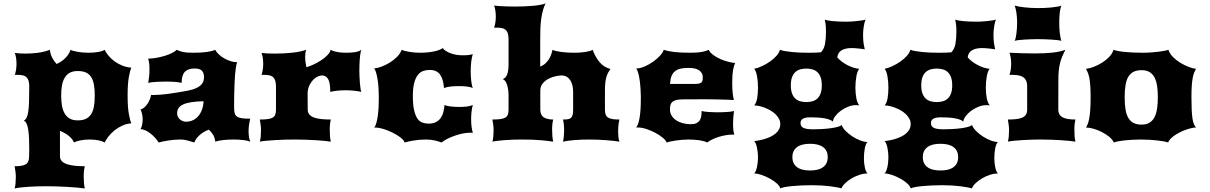

<svg xmlns="http://www.w3.org/2000/svg" viewBox="-20 -813 6947 1102"><path d="M147.9 45.4Q147.9 11.2 146.7 -17.8Q145.5 -46.9 142.1 -68.4Q138.7 -89.8 132.6 -103.3Q126.5 -116.7 116.2 -120.1Q126 -125 132.1 -136.2Q138.2 -147.5 141.8 -169.9Q145.5 -192.4 146.7 -228.5Q147.9 -264.6 147.9 -319.8Q147.5 -340.8 142.6 -353.3Q137.7 -365.7 129.2 -372.3Q120.6 -378.9 108.2 -381.1Q95.7 -383.3 80.1 -383.3H64.9Q68.8 -393.1 71.8 -410.4Q74.7 -427.7 74.7 -446.8Q74.7 -465.3 72 -482.2Q69.3 -499 64.9 -509.3Q79.1 -507.3 95 -506.3Q110.8 -505.4 127.9 -505.4Q163.1 -505.4 199.2 -510.3Q235.4 -515.1 266.6 -527.3Q268.1 -505.4 278.3 -484.4Q288.6 -463.4 304.7 -445.8Q316.4 -450.7 328.6 -458.5Q340.8 -466.3 351.8 -476.8Q362.8 -487.3 371.6 -500Q380.4 -512.7 384.8 -527.3Q390.1 -523.9 400.6 -521Q411.1 -518.1 425 -515.6Q439 -513.2 454.8 -511.7Q470.7 -510.3 486.8 -510.3Q517.6 -510.3 543 -514.6Q568.4 -519 580.6 -527.3Q588.9 -509.8 603.5 -492.4Q618.2 -475.1 637.9 -460.7Q657.7 -446.3 681.9 -436.5Q706.1 -426.8 733.4 -424.8Q727.5 -412.1 720 -373Q712.4 -334 712.4 -265.1Q712.4 -195.8 720 -156.7Q727.5 -117.7 733.4 -105Q706.1 -103 681.9 -92Q657.7 -81.1 637.9 -65.2Q618.2 -49.3 603.5 -30.8Q588.9 -12.2 580.6 4.9Q569.8 -2 547.6 -7.1Q525.4 -12.2 495.6 -12.2Q464.8 -12.2 440.4 -7.1Q416 -2 404.3 4.9Q398.4 -12.2 378.4 -30Q358.4 -47.9 324.2 -62V84Q324.2 101.6 335.7 112.8Q347.2 124 366.9 130.1Q386.7 136.2 412.4 138.7Q438 141.1 466.8 141.1Q463.9 151.4 462.2 166.5Q460.4 181.6 460.4 198.7Q460.4 217.3 461.9 236.3Q463.4 255.4 466.8 268.6Q451.2 266.1 425.3 263.9Q399.4 261.7 368.2 259.8Q336.9 257.8 303.2 256.8Q269.5 255.9 238.8 255.9Q215.3 255.9 189.9 256.8Q164.6 257.8 140.9 259.3Q117.2 260.7 96.9 263.2Q76.7 265.6 64 268.6Q67.9 255.9 69.3 238Q70.8 220.2 70.8 203.1Q70.8 187.5 68.8 171.9Q66.9 156.2 64 141.1Q85.9 141.1 101.6 138.7Q117.2 136.2 127.4 130.1Q137.7 124 142.3 112.8Q147 101.6 147 84ZM331.1 -264.6Q331.1 -233.9 335.4 -207.8Q339.8 -181.6 350.6 -162.6Q361.3 -143.6 379.6 -132.8Q397.9 -122.1 426.3 -122.1Q453.1 -122.1 471.7 -130.4Q490.2 -138.7 502 -156Q513.7 -173.3 518.8 -200.2Q523.9 -227.1 523.9 -264.6Q523.9 -302.2 518.8 -328.9Q513.7 -355.5 502 -372.6Q490.2 -389.6 471.7 -397.5Q453.1 -405.3 426.3 -405.3Q397.9 -405.3 379.6 -394.8Q361.3 -384.3 350.6 -365.5Q339.8 -346.7 335.4 -321Q331.1 -295.4 331.1 -264.6Z M786.6 -71.8Q793 -83 795.9 -97.7Q798.8 -112.3 798.8 -127.4Q798.8 -143.1 795.4 -158.7Q792 -174.3 786.6 -184.1Q799.8 -188.5 810.3 -198.2Q820.8 -208 828.4 -220.2Q835.9 -232.4 840.8 -245.1Q845.7 -257.8 847.2 -268.6Q849.6 -267.6 852.5 -267.6Q855.5 -267.6 858.9 -267.6Q895 -267.6 946.3 -274.4Q997.6 -281.2 1057.1 -292.5Q1085 -297.9 1103 -305.7Q1121.1 -313.5 1131.8 -323.5Q1142.6 -333.5 1146.7 -345.2Q1150.9 -356.9 1150.9 -370.1Q1150.9 -394 1138.9 -407Q1127 -419.9 1097.7 -419.9Q1059.1 -419.9 1040.8 -400.6Q1022.5 -381.3 1022.5 -337.4Q1006.3 -341.3 983.4 -343Q960.4 -344.7 932.6 -344.7Q918.5 -344.7 904.1 -344.2Q889.6 -343.8 876 -343Q862.3 -342.3 850.6 -340.8Q838.9 -339.4 830.6 -337.4Q833.5 -352.5 835.7 -371.6Q837.9 -390.6 837.9 -416Q837.9 -424.3 837.6 -431.4Q837.4 -438.5 836.7 -445.3Q835.9 -452.1 834.5 -459.7Q833 -467.3 830.6 -476.6Q851.1 -476.6 875.5 -480.7Q899.9 -484.9 923.1 -491.7Q946.3 -498.5 965.3 -507.8Q984.4 -517.1 994.6 -527.3Q1003.4 -522.9 1011.7 -519.8Q1020 -516.6 1030.8 -514.4Q1041.5 -512.2 1055.7 -511.2Q1069.8 -510.3 1089.8 -510.3Q1135.7 -510.3 1168.2 -514.9Q1200.7 -519.5 1214.8 -527.3Q1222.7 -512.7 1237.3 -499.5Q1252 -486.3 1269.3 -476.8Q1286.6 -467.3 1304.4 -461.7Q1322.3 -456.1 1336.9 -456.1H1341.3Q1336.9 -445.3 1334 -426.3Q1331.1 -407.2 1329.1 -383.5Q1327.1 -359.9 1326.2 -333.5Q1325.2 -307.1 1324.5 -281.5Q1323.7 -255.9 1323.7 -233.4Q1323.7 -210.9 1323.7 -195.3Q1323.7 -175.3 1327.1 -162.8Q1330.6 -150.4 1340.6 -143.6Q1350.6 -136.7 1368.9 -134.3Q1387.2 -131.8 1416.5 -131.8Q1414.6 -126 1412.8 -117.4Q1411.1 -108.9 1409.7 -99.1Q1408.2 -89.4 1407.5 -79.6Q1406.7 -69.8 1406.7 -61.5Q1406.7 -23.4 1416.5 0Q1404.8 -5.4 1378.4 -8.8Q1352.1 -12.2 1320.8 -12.2Q1285.6 -12.2 1258.5 -8.8Q1231.4 -5.4 1215.8 0Q1211.9 -26.9 1200.9 -43Q1189.9 -59.1 1178.7 -68.4Q1161.6 -63 1147.5 -54Q1133.3 -44.9 1122.3 -34.4Q1111.3 -23.9 1104.5 -13.4Q1097.7 -2.9 1095.7 4.9Q1084.5 2 1075.4 -1Q1066.4 -3.9 1057.1 -6.6Q1047.9 -9.3 1037.1 -10.7Q1026.4 -12.2 1011.7 -12.2Q996.6 -12.2 979.7 -10.7Q962.9 -9.3 946.3 -6.6Q929.7 -3.9 915.3 -1Q900.9 2 890.6 4.9Q882.3 -8.8 870.1 -22.2Q857.9 -35.6 844 -46.6Q830.1 -57.6 815.2 -64.5Q800.3 -71.3 786.6 -71.8ZM996.6 -162.6Q996.6 -150.9 1001.5 -141.8Q1006.3 -132.8 1013.9 -126.7Q1021.5 -120.6 1030.8 -117.4Q1040 -114.3 1048.8 -114.3Q1064.9 -114.3 1081.8 -120.6Q1098.6 -127 1112.8 -140.9Q1127 -154.8 1136.7 -177.2Q1146.5 -199.7 1148.4 -231.9Q1106.4 -231 1077.4 -226.3Q1048.3 -221.7 1030.3 -213.1Q1012.2 -204.6 1004.4 -191.9Q996.6 -179.2 996.6 -162.6Z M1471.2 0Q1475.1 -12.7 1476.6 -30.3Q1478 -47.9 1478 -64.9Q1478 -80.6 1476.1 -96.2Q1474.1 -111.8 1471.2 -127Q1498.5 -127 1516.4 -129.4Q1534.2 -131.8 1544.9 -137.9Q1555.7 -144 1559.8 -155.3Q1564 -166.5 1564 -184.1V-319.8Q1563.5 -340.8 1558.6 -353.3Q1553.7 -365.7 1545.2 -372.3Q1536.6 -378.9 1524.2 -381.1Q1511.7 -383.3 1496.1 -383.3H1481Q1484.9 -393.1 1487.8 -410.4Q1490.7 -427.7 1490.7 -446.8Q1490.7 -465.3 1488 -482.2Q1485.4 -499 1481 -509.3Q1495.1 -507.3 1514.9 -506.3Q1534.7 -505.4 1557.6 -505.4Q1581.1 -505.4 1606.2 -506.6Q1631.3 -507.8 1655.3 -510.3Q1679.2 -512.7 1700.4 -517.1Q1721.7 -521.5 1737.3 -527.3Q1733.9 -517.6 1732.7 -507.6Q1731.4 -497.6 1731.4 -486.8Q1731.4 -471.7 1733.6 -456.5Q1735.8 -441.4 1738.3 -427.2Q1759.3 -433.1 1782.5 -444.1Q1805.7 -455.1 1825.9 -468.8Q1846.2 -482.4 1860.4 -497.6Q1874.5 -512.7 1877.9 -527.3Q1892.1 -519 1914.8 -514.6Q1937.5 -510.3 1966.8 -510.3Q1978.5 -510.3 1991.2 -511Q2003.9 -511.7 2015.9 -513.4Q2027.8 -515.1 2037.8 -518.6Q2047.9 -522 2054.2 -527.3Q2050.3 -517.6 2048.1 -502.9Q2045.9 -488.3 2044.7 -471.4Q2043.5 -454.6 2043 -437.3Q2042.5 -419.9 2042.5 -404.8Q2042.5 -389.6 2043.5 -370.4Q2044.4 -351.1 2045.9 -333.3Q2047.4 -315.4 2049.6 -302.2Q2051.8 -289.1 2054.2 -285.6Q2038.1 -289.6 2013.9 -292.2Q1989.7 -294.9 1963.4 -294.9Q1937 -294.9 1913.6 -292.2Q1890.1 -289.6 1875.5 -285.6Q1875.5 -337.9 1863.5 -358.9Q1851.6 -379.9 1828.1 -379.9Q1816.4 -379.9 1802.5 -373.3Q1788.6 -366.7 1776.6 -354Q1764.6 -341.3 1755.9 -323Q1747.1 -304.7 1745.6 -281.2L1746.1 -184.1Q1746.1 -166.5 1756.1 -155.3Q1766.1 -144 1783.7 -137.9Q1801.3 -131.8 1825.7 -129.4Q1850.1 -127 1878.9 -127Q1876 -116.7 1874.3 -101.6Q1872.6 -86.4 1872.6 -69.3Q1872.6 -50.8 1874 -32Q1875.5 -13.2 1878.9 0Q1863.3 -2.4 1840.3 -4.6Q1817.4 -6.8 1790 -8.5Q1762.7 -10.3 1731.9 -11.2Q1701.2 -12.2 1670.4 -12.2Q1647 -12.2 1617.9 -11.5Q1588.9 -10.7 1560.5 -9Q1532.2 -7.3 1508.1 -5.1Q1483.9 -2.9 1471.2 0Z M2127.4 -81.1Q2135.3 -89.4 2140.4 -107.9Q2145.5 -126.5 2148.7 -150.4Q2151.9 -174.3 2153.1 -201.2Q2154.3 -228 2154.3 -252.9Q2154.3 -277.3 2152.8 -303.2Q2151.4 -329.1 2147.9 -352.1Q2144.5 -375 2139.6 -393.1Q2134.8 -411.1 2127.4 -419.9Q2147 -421.9 2171.4 -431.2Q2195.8 -440.4 2218.5 -454.6Q2241.2 -468.8 2259.5 -487.5Q2277.8 -506.3 2285.6 -527.3Q2292 -523.9 2303 -521Q2314 -518.1 2327.9 -515.6Q2341.8 -513.2 2358.2 -511.7Q2374.5 -510.3 2391.6 -510.3Q2412.6 -510.3 2432.6 -512.2Q2452.6 -514.2 2469.7 -517.6Q2486.8 -521 2500.2 -526.1Q2513.7 -531.2 2521 -537.1Q2527.8 -527.8 2539.6 -520.3Q2551.3 -512.7 2566.4 -507.1Q2581.5 -501.5 2599.1 -498.5Q2616.7 -495.6 2635.3 -495.6Q2661.1 -495.6 2673.8 -497.8Q2686.5 -500 2693.8 -502Q2688 -486.3 2684.8 -459.5Q2681.6 -432.6 2681.6 -405.3Q2681.6 -390.6 2682.4 -375.7Q2683.1 -360.8 2684.8 -347.7Q2686.5 -334.5 2688.7 -324Q2690.9 -313.5 2693.8 -307.6Q2681.6 -313.5 2661.6 -316.2Q2641.6 -318.8 2613.8 -318.8Q2585.9 -318.8 2564.5 -316.2Q2543 -313.5 2528.3 -307.6Q2524.4 -359.4 2505.4 -385.5Q2486.3 -411.6 2445.8 -411.6Q2425.8 -411.6 2408.2 -405.3Q2390.6 -398.9 2377.7 -382.1Q2364.7 -365.2 2357.2 -336.4Q2349.6 -307.6 2349.6 -262.7Q2349.6 -211.9 2356.7 -180.9Q2363.8 -149.9 2375.7 -132.6Q2387.7 -115.2 2404.3 -109.4Q2420.9 -103.5 2439.9 -103.5Q2465.3 -103.5 2482.4 -112.5Q2499.5 -121.6 2509.8 -136.2Q2520 -150.9 2524.9 -170.2Q2529.8 -189.5 2531.2 -210Q2548.3 -203.6 2571 -201.4Q2593.8 -199.2 2617.2 -199.2Q2638.2 -199.2 2658 -201.4Q2677.7 -203.6 2693.8 -210Q2691.4 -202.6 2689.5 -192.1Q2687.5 -181.6 2686.3 -170.7Q2685.1 -159.7 2684.6 -148.9Q2684.1 -138.2 2684.1 -129.9Q2684.1 -114.7 2684.8 -103.3Q2685.5 -91.8 2687 -82.5Q2688.5 -73.2 2690.2 -65.4Q2691.9 -57.6 2693.8 -50.3Q2689.9 -50.8 2686 -51Q2682.1 -51.3 2678.2 -51.3Q2657.7 -51.3 2634.5 -46.4Q2611.3 -41.5 2589.1 -33.7Q2566.9 -25.9 2547.1 -15.9Q2527.3 -5.9 2514.2 4.9Q2500 -1 2476.3 -6.6Q2452.6 -12.2 2424.8 -12.2Q2407.2 -12.2 2389.2 -10.7Q2371.1 -9.3 2355 -6.6Q2338.9 -3.9 2325.2 -1Q2311.5 2 2302.2 4.9Q2300.3 -3.4 2290.8 -13.2Q2281.2 -22.9 2266.8 -32.5Q2252.4 -42 2234.9 -50.8Q2217.3 -59.6 2199.2 -66.4Q2181.2 -73.2 2163.8 -77.1Q2146.5 -81.1 2132.8 -81.1Z M2806.2 0Q2810.1 -12.7 2811.5 -30.3Q2813 -47.9 2813 -64.9Q2813 -80.6 2811 -96.2Q2809.1 -111.8 2806.2 -127Q2833.5 -127 2851.3 -129.4Q2869.1 -131.8 2879.9 -137.9Q2890.6 -144 2894.8 -155.3Q2898.9 -166.5 2898.9 -184.1V-266.1Q2898.9 -281.7 2896.7 -297.4Q2894.5 -313 2890.4 -325.9Q2886.2 -338.9 2879.9 -347.7Q2873.5 -356.4 2865.2 -358.9Q2882.8 -364.7 2890.9 -385.5Q2898.9 -406.2 2898.9 -445.8V-590.8Q2898.4 -611.8 2893.6 -624.3Q2888.7 -636.7 2880.1 -643.3Q2871.6 -649.9 2859.1 -652.1Q2846.7 -654.3 2831.1 -654.3H2815.9Q2819.8 -664.1 2822.8 -681.4Q2825.7 -698.7 2825.7 -717.8Q2825.7 -736.3 2823 -753.7Q2820.3 -771 2815.9 -781.2Q2825.2 -779.8 2838.4 -778.8Q2851.6 -777.8 2867.2 -777.1Q2882.8 -776.4 2900.4 -775.9Q2918 -775.4 2936.5 -775.4Q2961.4 -775.4 2986.8 -776.4Q3012.2 -777.3 3035.4 -779.3Q3058.6 -781.2 3078.4 -784.7Q3098.1 -788.1 3111.3 -793.5Q3101.6 -774.4 3095.5 -751Q3089.4 -727.5 3085.9 -701.2Q3082.5 -674.8 3081.5 -646Q3080.6 -617.2 3080.6 -587.4V-430.7Q3099.6 -438.5 3112.1 -450.7Q3124.5 -462.9 3132.6 -476.6Q3140.6 -490.2 3144.8 -503.7Q3148.9 -517.1 3151.4 -527.3Q3157.7 -523.4 3170.7 -520.3Q3183.6 -517.1 3200.4 -514.9Q3217.3 -512.7 3236.3 -511.5Q3255.4 -510.3 3273.4 -510.3Q3289.6 -510.3 3306.2 -511.2Q3322.8 -512.2 3337.4 -514.4Q3352.1 -516.6 3363.8 -519.8Q3375.5 -522.9 3381.3 -527.3Q3397 -485.8 3420.7 -457Q3444.3 -428.2 3483.9 -416.5Q3476.1 -406.7 3470.2 -395.5Q3464.4 -384.3 3460.2 -369.9Q3456.1 -355.5 3454.1 -336.9Q3452.1 -318.4 3452.1 -293.9V-184.1Q3452.1 -166.5 3456.3 -155.3Q3460.4 -144 3470.5 -137.9Q3480.5 -131.8 3496.3 -129.4Q3512.2 -127 3535.6 -127Q3534.2 -121.1 3532.7 -114.7Q3531.2 -108.4 3530.3 -100.3Q3529.3 -92.3 3528.6 -81.8Q3527.8 -71.3 3527.8 -57.1Q3527.8 -43 3529.5 -26.4Q3531.2 -9.8 3535.6 0Q3520.5 -2.4 3500.5 -4.6Q3480.5 -6.8 3457.8 -8.5Q3435.1 -10.3 3410.2 -11.2Q3385.3 -12.2 3360.4 -12.2Q3340.3 -12.2 3319.1 -11.5Q3297.9 -10.7 3277.8 -9Q3257.8 -7.3 3240.5 -5.1Q3223.1 -2.9 3211.4 0Q3212.9 -5.9 3214.1 -13.7Q3215.3 -21.5 3216.1 -30.8Q3216.8 -40 3217.3 -49.8Q3217.8 -59.6 3217.8 -68.4Q3217.8 -73.2 3217.3 -81.5Q3216.8 -89.8 3216.1 -98.4Q3215.3 -106.9 3214.1 -114.7Q3212.9 -122.6 3211.4 -127Q3228 -127 3239 -128.7Q3250 -130.4 3256.8 -136.2Q3263.7 -142.1 3266.6 -153.6Q3269.5 -165 3269.5 -184.1V-285.6Q3269.5 -304.7 3265.6 -321.8Q3261.7 -338.9 3253.7 -351.8Q3245.6 -364.7 3232.9 -372.3Q3220.2 -379.9 3202.1 -379.9Q3189.9 -379.9 3169.7 -375.7Q3149.4 -371.6 3129.6 -361.6Q3109.9 -351.6 3095.5 -334.7Q3081.1 -317.9 3081.1 -293V-184.1Q3081.1 -152.3 3100.6 -139.6Q3120.1 -127 3155.3 -127Q3152.3 -116.7 3150.6 -101.6Q3148.9 -86.4 3148.9 -69.3Q3148.9 -50.8 3150.4 -32Q3151.9 -13.2 3155.3 0Q3124 -4.9 3081.1 -8.5Q3038.1 -12.2 2976.1 -12.2Q2952.6 -12.2 2928 -11.5Q2903.3 -10.7 2880.6 -9Q2857.9 -7.3 2838.4 -5.1Q2818.8 -2.9 2806.2 0Z M3630.9 -81.1Q3640.6 -92.8 3646 -113.8Q3651.4 -134.8 3654.1 -159.4Q3656.7 -184.1 3657.5 -209Q3658.2 -233.9 3658.2 -252.9Q3658.2 -272.9 3656.7 -298.3Q3655.3 -323.7 3652.1 -347.9Q3648.9 -372.1 3643.8 -391.6Q3638.7 -411.1 3631.3 -419.9Q3652.8 -419.9 3678.7 -430.9Q3704.6 -441.9 3727.8 -458.3Q3751 -474.6 3768.1 -493.2Q3785.2 -511.7 3789.6 -527.3Q3816.4 -518.1 3853 -514.2Q3889.6 -510.3 3943.8 -510.3Q3981.9 -510.3 4006.8 -514.6Q4031.7 -519 4047.4 -527.3Q4055.7 -510.3 4075 -496.6Q4094.2 -482.9 4116.9 -473.1Q4139.6 -463.4 4162.4 -457.8Q4185.1 -452.1 4199.7 -451.7Q4195.8 -443.4 4192.6 -433.6Q4189.5 -423.8 4187.3 -410.6Q4185.1 -397.5 4183.8 -379.6Q4182.6 -361.8 4182.6 -337.9Q4182.6 -321.3 4183.3 -305.7Q4184.1 -290 4185.5 -276.9Q4187 -263.7 4188.7 -253.7Q4190.4 -243.7 4192.4 -238.8Q4180.2 -239.7 4159.7 -240.5Q4139.2 -241.2 4114.7 -241.9Q4090.3 -242.7 4063.7 -242.9Q4037.1 -243.2 4013.2 -243.2Q3984.9 -243.2 3956.8 -242.9Q3928.7 -242.7 3898.9 -242.7Q3874 -242.7 3859.4 -238.3Q3844.7 -233.9 3837.2 -226.3Q3829.6 -218.8 3827.4 -208Q3825.2 -197.3 3825.2 -184.6Q3825.2 -165.5 3834.5 -149.9Q3843.8 -134.3 3859.9 -123.3Q3876 -112.3 3897.9 -106.2Q3919.9 -100.1 3944.8 -100.1Q3965.3 -100.1 3977.5 -106.2Q3989.7 -112.3 3996.3 -122.6Q4002.9 -132.8 4004.9 -146.5Q4006.8 -160.2 4006.8 -175.8Q4012.7 -173.8 4024.4 -172.4Q4036.1 -170.9 4049.8 -170.2Q4063.5 -169.4 4077.4 -168.9Q4091.3 -168.5 4101.6 -168.5Q4111.8 -168.5 4125 -168.9Q4138.2 -169.4 4151.1 -170.2Q4164.1 -170.9 4175.3 -172.4Q4186.5 -173.8 4193.4 -175.8Q4192.4 -170.4 4191.2 -161.4Q4189.9 -152.3 4189.2 -142.1Q4188.5 -131.8 4188 -121.6Q4187.5 -111.3 4187.5 -104.5Q4187.5 -80.6 4189.2 -66.2Q4190.9 -51.8 4194.8 -40.5H4186Q4166 -40.5 4145 -36.9Q4124 -33.2 4104.5 -27.1Q4085 -21 4067.9 -12.7Q4050.8 -4.4 4038.6 4.9Q4031.7 0.5 4019.8 -2.7Q4007.8 -5.9 3993.4 -8.1Q3979 -10.3 3963.1 -11.2Q3947.3 -12.2 3932.6 -12.2Q3915 -12.2 3896 -10.7Q3877 -9.3 3859.6 -6.6Q3842.3 -3.9 3828.1 -1Q3814 2 3806.2 4.9Q3801.8 -7.8 3783.4 -22.9Q3765.1 -38.1 3740.7 -51Q3716.3 -64 3689 -72.8Q3661.6 -81.5 3639.2 -81.5Q3636.7 -81.5 3634.8 -81.3Q3632.8 -81.1 3630.9 -81.1ZM3955.6 -331.1Q3975.1 -331.1 3986.6 -332.5Q3998 -334 4004.2 -338.4Q4010.3 -342.8 4012 -350.3Q4013.7 -357.9 4013.7 -370.6Q4013.7 -394 3993.7 -408.7Q3973.6 -423.3 3931.2 -423.3Q3904.8 -423.3 3885.7 -418.9Q3866.7 -414.6 3853.8 -403.8Q3840.8 -393.1 3834 -375.5Q3827.1 -357.9 3825.7 -331.1Z M4308.6 -2.9Q4321.8 -4.4 4337.9 -7.6Q4354 -10.7 4370.8 -15.9Q4387.7 -21 4403.3 -28.6Q4418.9 -36.1 4431.4 -46.6Q4443.8 -57.1 4451.2 -70.6Q4458.5 -84 4458.5 -101.1Q4458.5 -117.2 4450.7 -131.6Q4442.9 -146 4430.4 -158Q4418 -169.9 4401.9 -179.2Q4385.7 -188.5 4368.9 -194.8Q4352.1 -201.2 4336.4 -204.6Q4320.8 -208 4308.6 -208Q4314.5 -213.9 4318.8 -224.4Q4323.2 -234.9 4325.7 -248.3Q4328.1 -261.7 4329.3 -277.6Q4330.6 -293.5 4330.6 -310.1Q4330.6 -327.6 4329.1 -344.5Q4327.6 -361.3 4325 -376Q4322.3 -390.6 4318.1 -401.6Q4314 -412.6 4308.6 -418Q4328.6 -421.9 4352.5 -432.9Q4376.5 -443.8 4398.2 -459Q4419.9 -474.1 4436 -491.9Q4452.1 -509.8 4456.5 -527.3Q4467.3 -522.9 4485.1 -519.8Q4502.9 -516.6 4524.9 -514.4Q4546.9 -512.2 4571 -511.2Q4595.2 -510.3 4619.1 -510.3Q4637.7 -510.3 4656.2 -510.7Q4674.8 -511.2 4691.9 -512.7Q4710 -531.7 4715.3 -561.5Q4720.7 -591.3 4720.7 -627.9Q4720.7 -639.2 4720.5 -648.2Q4720.2 -657.2 4719.5 -665.5Q4718.8 -673.8 4717.3 -682.1Q4715.8 -690.4 4713.9 -700.7Q4718.3 -698.2 4729.5 -696Q4740.7 -693.8 4756.8 -692.1Q4772.9 -690.4 4792.7 -689.5Q4812.5 -688.5 4834.5 -688.5Q4845.7 -688.5 4861.6 -689.2Q4877.4 -689.9 4894 -691.7Q4910.6 -693.4 4925.3 -695.6Q4939.9 -697.8 4948.2 -700.7Q4945.3 -695.3 4942.6 -685.5Q4939.9 -675.8 4938 -663.8Q4936 -651.9 4934.8 -638.9Q4933.6 -626 4933.6 -615.2Q4933.6 -596.2 4934.6 -583.7Q4935.5 -571.3 4937 -562Q4938.5 -552.7 4940.2 -545.4Q4941.9 -538.1 4943.4 -529.8Q4936 -531.2 4925.8 -532.5Q4915.5 -533.7 4904.8 -534.9Q4894 -536.1 4884 -536.6Q4874 -537.1 4867.7 -537.1Q4832 -537.1 4810.3 -524.2Q4788.6 -511.2 4785.6 -483.4Q4797.4 -470.2 4812.7 -458.7Q4828.1 -447.3 4844.7 -438.7Q4861.3 -430.2 4878.4 -424.8Q4895.5 -419.4 4911.6 -418Q4906.2 -412.1 4902.1 -400.9Q4897.9 -389.6 4895.3 -375.2Q4892.6 -360.8 4891.1 -344Q4889.6 -327.1 4889.6 -310.1Q4889.6 -293.5 4891.1 -277.6Q4892.6 -261.7 4895.3 -248.3Q4897.9 -234.9 4902.3 -224.4Q4906.7 -213.9 4912.6 -208Q4908.2 -209 4902.8 -209.2Q4897.5 -209.5 4893.1 -209.5Q4870.1 -209.5 4846.7 -200Q4823.2 -190.4 4804.4 -176.3Q4785.6 -162.1 4773.4 -145.5Q4761.2 -128.9 4760.3 -114.7Q4753.9 -121.6 4740.7 -126.5Q4727.5 -131.3 4710.4 -134.3Q4693.4 -137.2 4673.1 -138.4Q4652.8 -139.6 4632.3 -139.6Q4614.3 -139.6 4603 -137Q4591.8 -134.3 4585.4 -129.6Q4579.1 -125 4576.9 -119.1Q4574.7 -113.3 4574.7 -106.9Q4574.7 -97.7 4578.4 -90.8Q4582 -84 4590.3 -79.6Q4598.6 -75.2 4612.8 -73Q4627 -70.8 4647.9 -70.8Q4671.4 -70.8 4697 -72.3Q4722.7 -73.7 4745.4 -76.7Q4768.1 -79.6 4785.6 -84.2Q4803.2 -88.9 4811 -95.2Q4816.9 -78.1 4834 -61Q4851.1 -43.9 4872.8 -29.8Q4894.5 -15.6 4917.7 -6.8Q4940.9 2 4959 2Q4953.6 6.8 4949.7 16.8Q4945.8 26.9 4943.4 39.8Q4940.9 52.7 4939.7 67.1Q4938.5 81.5 4938.5 95.2Q4938.5 109.4 4939.9 123.3Q4941.4 137.2 4944.1 149.2Q4946.8 161.1 4950.7 169.9Q4954.6 178.7 4959.5 182.6Q4937.5 182.6 4913.8 190.2Q4890.1 197.8 4868.9 210.2Q4847.7 222.7 4831.5 238Q4815.4 253.4 4809.1 268.6Q4802.2 265.6 4785.6 262.5Q4769 259.3 4746.1 256.3Q4723.1 253.4 4696 251.7Q4668.9 250 4641.1 250Q4611.8 250 4582.5 251.2Q4553.2 252.4 4528.1 254.9Q4502.9 257.3 4484.4 260.7Q4465.8 264.2 4458.5 268.6Q4455.6 254.9 4438.5 239.7Q4421.4 224.6 4398.4 211.9Q4375.5 199.2 4350.8 190.9Q4326.2 182.6 4308.1 182.6Q4313.5 178.7 4317.6 168.9Q4321.8 159.2 4324.7 146Q4327.6 132.8 4329.1 118.2Q4330.6 103.5 4330.6 90.3Q4330.6 77.6 4329.1 63Q4327.6 48.3 4325 35.2Q4322.3 22 4318.1 11.7Q4314 1.5 4308.6 -2.9ZM4519 -323.2Q4519 -295.4 4525.9 -276.9Q4532.7 -258.3 4544.7 -247.3Q4556.6 -236.3 4573 -231.7Q4589.4 -227.1 4607.9 -227.1Q4626.5 -227.1 4642.8 -231.7Q4659.2 -236.3 4671.1 -247.3Q4683.1 -258.3 4689.9 -276.9Q4696.8 -295.4 4696.8 -323.2Q4696.8 -351.1 4689.9 -369.6Q4683.1 -388.2 4671.1 -399.2Q4659.2 -410.2 4642.8 -414.8Q4626.5 -419.4 4607.9 -419.4Q4589.4 -419.4 4573 -414.8Q4556.6 -410.2 4544.7 -399.2Q4532.7 -388.2 4525.9 -369.6Q4519 -351.1 4519 -323.2ZM4527.8 88.9Q4527.8 125.5 4553.5 145.5Q4579.1 165.5 4629.4 165.5Q4679.7 165.5 4705.3 145.5Q4731 125.5 4731 88.9Q4731 52.2 4705.3 32.2Q4679.7 12.2 4629.4 12.2Q4579.1 12.2 4553.5 32.2Q4527.8 52.2 4527.8 88.9Z M5057.1 -2.9Q5070.3 -4.4 5086.4 -7.6Q5102.5 -10.7 5119.4 -15.9Q5136.2 -21 5151.9 -28.6Q5167.5 -36.1 5179.9 -46.6Q5192.4 -57.1 5199.7 -70.6Q5207 -84 5207 -101.1Q5207 -117.2 5199.2 -131.6Q5191.4 -146 5179 -158Q5166.5 -169.9 5150.4 -179.2Q5134.3 -188.5 5117.4 -194.8Q5100.6 -201.2 5085 -204.6Q5069.3 -208 5057.1 -208Q5063 -213.9 5067.4 -224.4Q5071.8 -234.9 5074.2 -248.3Q5076.7 -261.7 5077.9 -277.6Q5079.1 -293.5 5079.1 -310.1Q5079.1 -327.6 5077.6 -344.5Q5076.2 -361.3 5073.5 -376Q5070.8 -390.6 5066.7 -401.6Q5062.5 -412.6 5057.1 -418Q5077.1 -421.9 5101.1 -432.9Q5125 -443.8 5146.7 -459Q5168.5 -474.1 5184.6 -491.9Q5200.7 -509.8 5205.1 -527.3Q5215.8 -522.9 5233.6 -519.8Q5251.5 -516.6 5273.4 -514.4Q5295.4 -512.2 5319.6 -511.2Q5343.8 -510.3 5367.7 -510.3Q5386.2 -510.3 5404.8 -510.7Q5423.3 -511.2 5440.4 -512.7Q5458.5 -531.7 5463.9 -561.5Q5469.2 -591.3 5469.2 -627.9Q5469.2 -639.2 5469 -648.2Q5468.8 -657.2 5468 -665.5Q5467.3 -673.8 5465.8 -682.1Q5464.4 -690.4 5462.4 -700.7Q5466.8 -698.2 5478 -696Q5489.3 -693.8 5505.4 -692.1Q5521.5 -690.4 5541.3 -689.5Q5561 -688.5 5583 -688.5Q5594.2 -688.5 5610.1 -689.2Q5626 -689.9 5642.6 -691.7Q5659.2 -693.4 5673.8 -695.6Q5688.5 -697.8 5696.8 -700.7Q5693.8 -695.3 5691.2 -685.5Q5688.5 -675.8 5686.5 -663.8Q5684.6 -651.9 5683.3 -638.9Q5682.1 -626 5682.1 -615.2Q5682.1 -596.2 5683.1 -583.7Q5684.1 -571.3 5685.5 -562Q5687 -552.7 5688.7 -545.4Q5690.4 -538.1 5691.9 -529.8Q5684.6 -531.2 5674.3 -532.5Q5664.1 -533.7 5653.3 -534.9Q5642.6 -536.1 5632.6 -536.6Q5622.6 -537.1 5616.2 -537.1Q5580.6 -537.1 5558.8 -524.2Q5537.1 -511.2 5534.2 -483.4Q5545.9 -470.2 5561.3 -458.7Q5576.7 -447.3 5593.3 -438.7Q5609.9 -430.2 5627 -424.8Q5644 -419.4 5660.2 -418Q5654.8 -412.1 5650.6 -400.9Q5646.5 -389.6 5643.8 -375.2Q5641.1 -360.8 5639.6 -344Q5638.2 -327.1 5638.2 -310.1Q5638.2 -293.5 5639.6 -277.6Q5641.1 -261.7 5643.8 -248.3Q5646.5 -234.9 5650.9 -224.4Q5655.3 -213.9 5661.1 -208Q5656.7 -209 5651.4 -209.2Q5646 -209.5 5641.6 -209.5Q5618.7 -209.5 5595.2 -200Q5571.8 -190.4 5553 -176.3Q5534.2 -162.1 5522 -145.5Q5509.8 -128.9 5508.8 -114.7Q5502.4 -121.6 5489.3 -126.5Q5476.1 -131.3 5459 -134.3Q5441.9 -137.2 5421.6 -138.4Q5401.4 -139.6 5380.9 -139.6Q5362.8 -139.6 5351.6 -137Q5340.3 -134.3 5334 -129.6Q5327.6 -125 5325.4 -119.1Q5323.2 -113.3 5323.2 -106.9Q5323.2 -97.7 5326.9 -90.8Q5330.6 -84 5338.9 -79.6Q5347.2 -75.2 5361.3 -73Q5375.5 -70.8 5396.5 -70.8Q5419.9 -70.8 5445.6 -72.3Q5471.2 -73.7 5493.9 -76.7Q5516.6 -79.6 5534.2 -84.2Q5551.8 -88.9 5559.6 -95.2Q5565.4 -78.1 5582.5 -61Q5599.6 -43.9 5621.3 -29.8Q5643.1 -15.6 5666.3 -6.8Q5689.5 2 5707.5 2Q5702.1 6.8 5698.2 16.8Q5694.3 26.9 5691.9 39.8Q5689.5 52.7 5688.2 67.1Q5687 81.5 5687 95.2Q5687 109.4 5688.5 123.3Q5689.9 137.2 5692.6 149.2Q5695.3 161.1 5699.2 169.9Q5703.1 178.7 5708 182.6Q5686 182.6 5662.4 190.2Q5638.7 197.8 5617.4 210.2Q5596.2 222.7 5580.1 238Q5564 253.4 5557.6 268.6Q5550.8 265.6 5534.2 262.5Q5517.6 259.3 5494.6 256.3Q5471.7 253.4 5444.6 251.7Q5417.5 250 5389.6 250Q5360.4 250 5331.1 251.2Q5301.8 252.4 5276.6 254.9Q5251.5 257.3 5232.9 260.7Q5214.4 264.2 5207 268.6Q5204.1 254.9 5187 239.7Q5169.9 224.6 5147 211.9Q5124 199.2 5099.4 190.9Q5074.7 182.6 5056.6 182.6Q5062 178.7 5066.2 168.9Q5070.3 159.2 5073.2 146Q5076.2 132.8 5077.6 118.2Q5079.1 103.5 5079.1 90.3Q5079.1 77.6 5077.6 63Q5076.2 48.3 5073.5 35.2Q5070.8 22 5066.7 11.7Q5062.5 1.5 5057.1 -2.9ZM5267.6 -323.2Q5267.6 -295.4 5274.4 -276.9Q5281.2 -258.3 5293.2 -247.3Q5305.2 -236.3 5321.5 -231.7Q5337.9 -227.1 5356.4 -227.1Q5375 -227.1 5391.4 -231.7Q5407.7 -236.3 5419.7 -247.3Q5431.6 -258.3 5438.5 -276.9Q5445.3 -295.4 5445.3 -323.2Q5445.3 -351.1 5438.5 -369.6Q5431.6 -388.2 5419.7 -399.2Q5407.7 -410.2 5391.4 -414.8Q5375 -419.4 5356.4 -419.4Q5337.9 -419.4 5321.5 -414.8Q5305.2 -410.2 5293.2 -399.2Q5281.2 -388.2 5274.4 -369.6Q5267.6 -351.1 5267.6 -323.2ZM5276.4 88.9Q5276.4 125.5 5302 145.5Q5327.6 165.5 5377.9 165.5Q5428.2 165.5 5453.9 145.5Q5479.5 125.5 5479.5 88.9Q5479.5 52.2 5453.9 32.2Q5428.2 12.2 5377.9 12.2Q5327.6 12.2 5302 32.2Q5276.4 52.2 5276.4 88.9Z M5803.7 -578.6Q5806.6 -584 5809.3 -594.7Q5812 -605.5 5813.7 -619.6Q5815.4 -633.8 5816.7 -650.1Q5817.9 -666.5 5817.9 -683.6Q5817.9 -699.2 5816.7 -714.1Q5815.4 -729 5813.5 -741.9Q5811.5 -754.9 5808.8 -765.1Q5806.2 -775.4 5803.2 -781.2Q5812 -778.3 5826.4 -775.6Q5840.8 -772.9 5858.6 -771Q5876.5 -769 5896.2 -767.8Q5916 -766.6 5935.1 -766.6Q5952.6 -766.6 5973.4 -767.3Q5994.1 -768.1 6013.4 -770Q6032.7 -772 6048.3 -774.7Q6064 -777.3 6071.8 -781.2Q6068.8 -774.9 6066.7 -764.6Q6064.5 -754.4 6062.7 -741.5Q6061 -728.5 6060.3 -713.6Q6059.6 -698.7 6059.6 -683.6Q6059.6 -668 6060.3 -652.8Q6061 -637.7 6062.7 -623.8Q6064.5 -609.9 6066.7 -598.1Q6068.8 -586.4 6071.8 -578.6Q6064 -581.1 6049.1 -582.8Q6034.2 -584.5 6015.4 -585.7Q5996.6 -586.9 5976.1 -587.6Q5955.6 -588.4 5936.5 -588.4Q5917.5 -588.4 5897.5 -587.6Q5877.4 -586.9 5859.1 -585.7Q5840.8 -584.5 5826.2 -582.8Q5811.5 -581.1 5803.7 -578.6ZM5764.6 0Q5768.6 -12.7 5770 -30.3Q5771.5 -47.9 5771.5 -64.9Q5771.5 -80.6 5769.5 -96.2Q5767.6 -111.8 5764.6 -127Q5792 -127 5812.7 -129.4Q5833.5 -131.8 5847.4 -137.9Q5861.3 -144 5868.4 -155.3Q5875.5 -166.5 5875.5 -184.1V-319.8Q5875 -340.8 5867.9 -353.3Q5860.8 -365.7 5849.1 -372.3Q5837.4 -378.9 5822 -381.1Q5806.6 -383.3 5789.6 -383.3H5773.9Q5777.8 -393.1 5780.8 -410.4Q5783.7 -427.7 5783.7 -446.8Q5783.7 -465.3 5781 -482.7Q5778.3 -500 5773.9 -510.3Q5815.4 -508.3 5851.3 -507.3Q5887.2 -506.3 5918.9 -506.3Q5978 -506.3 6021 -511Q6064 -515.6 6094.7 -527.3Q6085 -508.3 6077.6 -491Q6070.3 -473.6 6065.2 -454.3Q6060.1 -435.1 6057.4 -412.1Q6054.7 -389.2 6054.7 -359.4L6054.2 -184.1Q6054.2 -166.5 6061.8 -155.3Q6069.3 -144 6082.5 -137.9Q6095.7 -131.8 6113.8 -129.4Q6131.8 -127 6152.8 -127Q6149.9 -116.7 6148.2 -101.6Q6146.5 -86.4 6146.5 -69.3Q6146.5 -50.8 6147.7 -32Q6148.9 -13.2 6152.8 0Q6139.6 -2.4 6116.7 -4.6Q6093.8 -6.8 6066.7 -8.5Q6039.6 -10.3 6010 -11.2Q5980.5 -12.2 5954.1 -12.2Q5930.7 -12.2 5903.1 -11.5Q5875.5 -10.7 5848.9 -9Q5822.3 -7.3 5799.8 -5.1Q5777.3 -2.9 5764.6 0Z M6212.9 -81.1Q6218.3 -88.9 6223.1 -101.1Q6228 -113.3 6231.7 -133.1Q6235.4 -152.8 6237.5 -181.9Q6239.7 -210.9 6239.7 -252.9Q6239.7 -296.9 6237.5 -324.2Q6235.4 -351.6 6231.7 -368.9Q6228 -386.2 6223.1 -397Q6218.3 -407.7 6213.4 -418Q6232.9 -419.9 6257.8 -429.4Q6282.7 -439 6305.9 -453.6Q6329.1 -468.3 6347.2 -487.3Q6365.2 -506.3 6371.1 -527.3Q6379.9 -523.4 6396.5 -520.3Q6413.1 -517.1 6435.1 -514.9Q6457 -512.7 6482.9 -511.5Q6508.8 -510.3 6536.6 -510.3Q6562 -510.3 6585.9 -512Q6609.9 -513.7 6629.9 -516.1Q6649.9 -518.6 6664.6 -521.5Q6679.2 -524.4 6686.5 -527.3Q6692.4 -506.3 6710.9 -487.3Q6729.5 -468.3 6753.2 -453.6Q6776.9 -439 6801.5 -429.4Q6826.2 -419.9 6844.2 -418Q6839.4 -408.2 6834.7 -397.7Q6830.1 -387.2 6826.4 -369.9Q6822.8 -352.5 6820.6 -325.4Q6818.4 -298.3 6818.4 -255.4Q6818.4 -212.9 6819.8 -183.3Q6821.3 -153.8 6824.2 -133.8Q6827.1 -113.8 6832.3 -101.6Q6837.4 -89.4 6844.7 -81.1Q6832.5 -81.1 6816.9 -77.4Q6801.3 -73.7 6784.4 -67.6Q6767.6 -61.5 6751.2 -53.2Q6734.9 -44.9 6721.2 -35.4Q6707.5 -25.9 6697.8 -15.6Q6688 -5.4 6684.6 4.9Q6675.3 1.5 6659.7 -1.5Q6644 -4.4 6623.5 -6.8Q6603 -9.3 6578.6 -10.7Q6554.2 -12.2 6527.3 -12.2Q6501 -12.2 6476.8 -10.7Q6452.6 -9.3 6432.4 -7.1Q6412.1 -4.9 6396.7 -1.7Q6381.3 1.5 6373 4.9Q6364.7 -13.2 6345.2 -28.8Q6325.7 -44.4 6302.2 -56.2Q6278.8 -67.9 6254.6 -74.5Q6230.5 -81.1 6212.9 -81.1ZM6435.1 -254.9Q6435.1 -213.4 6440.2 -183.6Q6445.3 -153.8 6457 -134.8Q6468.8 -115.7 6487.3 -106.7Q6505.9 -97.7 6532.7 -97.7Q6561 -97.7 6579.1 -109.6Q6597.2 -121.6 6607.4 -142.6Q6617.7 -163.6 6621.6 -192.4Q6625.5 -221.2 6625.5 -254.9Q6625.5 -288.6 6621.6 -317.1Q6617.7 -345.7 6607.4 -366.5Q6597.2 -387.2 6579.1 -398.7Q6561 -410.2 6532.7 -410.2Q6505.9 -410.2 6487.3 -401.4Q6468.8 -392.6 6457 -373.8Q6445.3 -355 6440.2 -325.7Q6435.1 -296.4 6435.1 -254.9Z"/></svg>

Font: Arbutus
Style: Regular
Weight: 400
Designer: Karolina Lach
Foundry: Sorkin Type Co.
Version: Version 1.003